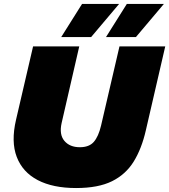

<svg xmlns="http://www.w3.org/2000/svg" viewBox="-20 -938 854 969"><path d="M515 -751 620 -918H807L666 -751ZM289 -751 394 -918H581L440 -751ZM364 11Q247 11 170.5 -29Q94 -69 64.5 -146Q35 -223 61 -334L147 -704H380L291 -317Q278 -259 305 -227Q332 -195 383 -195Q430 -195 453.5 -222Q477 -249 490 -304L583 -704H814L716 -280Q695 -188 655 -123Q615 -58 545.5 -23.5Q476 11 364 11Z"/></svg>

Font: Prodigy Sans Black
Style: Italic
Weight: 900
Italic angle: -13°
Designer: Wei Huang
Foundry: Wei Huang
Version: Version 1.003; ttfautohint (v1.8.3)